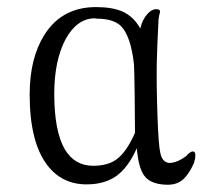

<svg xmlns="http://www.w3.org/2000/svg" viewBox="-20 -506 584 534"><path d="M244.1 -455.1 249 -454.1Q294.9 -454.1 316.4 -433.6Q343.8 -405.3 352.5 -328.1Q353.5 -318.4 354.5 -245.1Q355.5 -171.9 355.5 -136.7Q332 -83 303.7 -62.5Q279.3 -44.9 239.3 -44.9Q187.5 -44.9 160.2 -90.8Q130.9 -141.6 130.9 -245.1Q130.9 -336.9 162.1 -396.5Q194.3 -455.1 244.1 -455.1ZM360.4 -93.8Q365.2 -38.1 381.8 -16.6Q400.4 7.8 447.3 7.8Q473.6 7.8 491.2 -8.8Q505.9 -22.5 519.5 -52.7Q527.3 -79.1 519.5 -84Q511.7 -87.9 497.1 -71.3Q486.3 -63.5 475.6 -58.6Q463.9 -53.7 453.1 -52.7Q431.6 -52.7 425.8 -81.1Q420.9 -101.6 418 -182.6V-184.6Q415 -268.6 416 -330.1Q417 -376 420.9 -452.1L422.9 -463.9Q425.8 -472.7 424.8 -475.6Q423.8 -480.5 414.1 -480.5Q402.3 -480.5 390.6 -467.8Q376 -452.1 370.1 -426.8Q351.6 -460 321.3 -473.6Q293 -486.3 247.1 -486.3Q152.3 -486.3 103.5 -409.2Q62.5 -343.8 62.5 -243.2Q62.5 -111.3 111.3 -46.9Q152.3 6.8 220.7 6.8Q268.6 6.8 300.8 -14.6Q335.9 -38.1 360.4 -93.8Z"/></svg>

Font: Batang
Style: Regular
Weight: 400
Version: Version 2.21